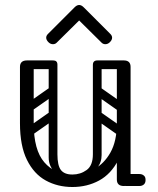

<svg xmlns="http://www.w3.org/2000/svg" viewBox="-20 -745 633 769"><path d="M270 4Q211 4 163.5 -22Q116 -48 88 -104.5Q60 -161 60 -251H115Q115 -144 157.5 -95Q200 -46 270 -46Q316 -46 356.5 -67.5Q397 -89 422.5 -134.5Q448 -180 448 -251H483Q483 -161 454 -104.5Q425 -48 377 -22Q329 4 270 4ZM88 -225Q60 -225 60 -251V-477Q60 -503 88 -503Q115 -503 115 -477V-251Q115 -225 88 -225ZM476 0Q448 0 448 -26V-477Q448 -503 476 -503Q503 -503 503 -477V-26Q503 0 476 0ZM453 -24Q453 -29 456 -34Q459 -39 463 -43Q465 -45 470.5 -46.5Q476 -48 487 -48H538Q550 -48 557 -41Q563 -36 563 -24Q563 -13 557 -7Q550 0 538 0H487Q466 0 462 -7Q455 -11 453 -24ZM193 -503Q210 -503 210 -486V-124Q210 -107 193 -107Q175 -107 175 -123V-485Q175 -503 193 -503ZM270 -46Q302 -46 327 -64Q352 -82 352 -127V-222H387V-124Q387 -94 369 -72.5Q351 -51 321.5 -39Q292 -27 259 -27ZM270 -46 280 -27Q231 -27 203 -52Q175 -77 175 -114V-222H210V-127Q210 -82 224 -64Q238 -46 270 -46ZM492 -486Q492 -468 474 -468H371Q353 -468 353 -486Q353 -503 372 -503H475Q492 -503 492 -486ZM208 -486Q208 -468 190 -468H87Q69 -468 69 -486Q69 -503 88 -503H191Q208 -503 208 -486ZM477 -305Q467 -292 454 -301L360 -367Q346 -376 357 -392Q367 -405 380 -396L474 -330Q479 -326 480.5 -319.5Q482 -313 477 -305ZM477 -207Q467 -194 454 -203L360 -269Q346 -278 357 -294Q367 -307 380 -298L474 -232Q479 -228 480.5 -221.5Q482 -215 477 -207ZM370 -503Q387 -503 387 -486V-154Q387 -137 370 -137Q352 -137 352 -153V-485Q352 -503 370 -503ZM466 -503Q483 -503 483 -486V-154Q483 -137 466 -137Q448 -137 448 -153V-485Q448 -503 466 -503ZM117 -308Q102 -297 93 -311Q89 -316 88.5 -323Q88 -330 96 -336L173 -390Q188 -400 198 -386Q202 -380 201.5 -373.5Q201 -367 194 -362ZM117 -210Q102 -199 93 -213Q89 -218 88.5 -225Q88 -232 96 -238L173 -292Q188 -302 198 -288Q202 -282 201.5 -275.5Q201 -269 194 -264ZM207 -574Q201 -568 192 -568Q182 -568 174 -576Q165 -585 165 -594Q165 -602 172 -609L279 -716Q288 -725 297 -725Q306 -725 315 -716L422 -609Q429 -602 429 -594Q429 -585 420 -576Q412 -568 402 -568Q393 -568 387 -574L297 -663Z"/></svg>

Font: Nsibidi Libre Uzo
Style: Regular
Weight: 400
Designer: Oluwaseun Badejo
Version: Version 1.021